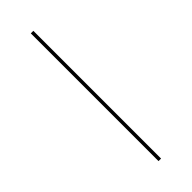

<svg xmlns="http://www.w3.org/2000/svg" viewBox="-320 -791 1063 1063"><g transform="rotate(-45 211.5 -260.0)"><path d="M201 240V-760H221V240Z"/></g></svg>

Font: Noto Serif Display ExtraCondensed Thin
Style: Regular
Weight: 100
Width: 2
Designer: Monotype Design Team
Foundry: Monotype Imaging Inc.
Version: Version 2.009